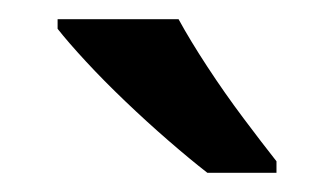

<svg xmlns="http://www.w3.org/2000/svg" viewBox="-20 -786 348 200"><path d="M166 -766Q178 -744 196 -716.5Q214 -689 233.5 -663Q253 -637 268 -618V-606H196Q178 -620 155.5 -639.5Q133 -659 110.5 -680.5Q88 -702 69.5 -722Q51 -742 40 -756V-766Z"/></svg>

Font: Noto Sans Javanese Medium
Style: Regular
Weight: 500
Version: Version 2.004